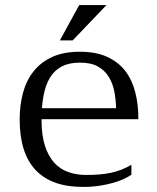

<svg xmlns="http://www.w3.org/2000/svg" viewBox="-20 -736 626 767"><path d="M299.3 -529.3Q364.3 -529.3 408.9 -508.5Q453.6 -487.8 481 -451.7Q508.3 -415.5 520.5 -366.9Q532.7 -318.4 532.7 -262.7V-259.8H146V-256.3Q146 -195.8 159.4 -154.1Q172.9 -112.3 196.5 -86.2Q220.2 -60.1 252.9 -48.6Q285.6 -37.1 324.2 -37.1Q352.5 -37.1 376.7 -39.1Q400.9 -41 422.9 -45.7Q444.8 -50.3 464.8 -58.1Q484.9 -65.9 504.9 -77.6V-38.1Q493.2 -29.8 474.9 -21.2Q456.5 -12.7 431.9 -5.6Q407.2 1.5 377 6.1Q346.7 10.7 310.5 10.7Q186.5 10.7 122.6 -56.4Q58.6 -123.5 58.6 -259.3Q58.6 -315.4 71.8 -364.7Q85 -414.1 113.8 -450.7Q142.6 -487.3 188.2 -508.3Q233.9 -529.3 299.3 -529.3ZM443.8 -303.7Q442.9 -337.4 436.8 -369.9Q430.7 -402.3 415 -428.2Q399.4 -454.1 371.6 -470Q343.8 -485.8 299.3 -485.8Q255.9 -485.8 226.6 -470.5Q197.3 -455.1 179.4 -425.5Q161.6 -396 153.8 -353Q149.4 -330.1 147.5 -303.7ZM296.4 -715.8H405.3L270.5 -574.7H219.2Z"/></svg>

Font: Arian Grqi
Style: Regular
Weight: 400
Designer: Ruben Hakobyan (Tarumian)
Foundry: Ruben Hakobyan (Tarumian)
Version: Version 1.003